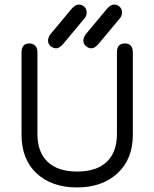

<svg xmlns="http://www.w3.org/2000/svg" viewBox="-20 -820 683 849"><path d="M258.8 -625Q242.2 -606.4 228.5 -606.4Q214.8 -606.4 203.6 -616.2Q192.4 -626 192.4 -640.1Q192.4 -654.3 203.1 -668.9L296.9 -781.2Q313.5 -799.8 328.1 -799.8Q342.8 -799.8 353 -790Q363.3 -780.3 363.3 -764.6Q363.3 -749 352.5 -737.3ZM415 -625Q398.4 -606.4 384.8 -606.4Q371.1 -606.4 359.9 -616.2Q348.6 -626 348.6 -640.1Q348.6 -654.3 359.4 -668.9L453.1 -781.2Q469.7 -799.8 484.4 -799.8Q499 -799.8 509.3 -790Q519.5 -780.3 519.5 -764.6Q519.5 -749 508.8 -737.3ZM497.1 -588.9Q497.1 -627.9 532.2 -627.9Q567.4 -627.9 567.4 -587.9V-224.6Q567.4 -116.2 499.5 -53.7Q431.6 8.8 320.3 8.8Q209 8.8 142.1 -53.2Q75.2 -115.2 75.2 -224.6V-587.9Q75.2 -627.9 110.4 -627.9Q124 -627.9 134.8 -618.7Q145.5 -609.4 145.5 -588.9V-227.5Q145.5 -147.5 190.4 -104.5Q235.4 -61.5 321.3 -61.5Q407.2 -61.5 452.1 -104.5Q497.1 -147.5 497.1 -227.5Z"/></svg>

Font: Jura
Style: DemiBold
Weight: 600
Version: Version 2.5